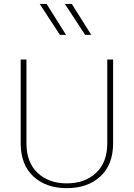

<svg xmlns="http://www.w3.org/2000/svg" viewBox="-20 -953 682 978"><path d="M526.4 -649.9H556.2V-223.6Q556.2 -114.7 491.5 -54.7Q426.8 5.4 320.3 5.4Q213.9 5.4 149.7 -54.7Q85.4 -114.7 85.4 -223.6V-649.9H114.7V-223.6Q114.7 -125.5 171.6 -72.3Q228.5 -19 320.3 -19Q412.1 -19 469.2 -72.3Q526.4 -125.5 526.4 -223.6ZM316.4 -775.4H285.2L182.1 -933.1H217.3ZM444.8 -775.4H413.6L310.5 -933.1H345.7Z"/></svg>

Font: Estedad-FD Thin
Style: Regular
Weight: 100
Designer: Amin Abedi
Version: Version 7.3